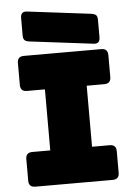

<svg xmlns="http://www.w3.org/2000/svg" viewBox="-62 -1007 730 1053"><g transform="rotate(-5 302.5 -480.5)"><path d="M89 0Q53 0 53 -36V-155Q53 -191 89 -191H188V-527H89Q53 -527 53 -563V-684Q53 -720 89 -720H515Q551 -720 551 -684V-563Q551 -527 515 -527H418V-191H515Q551 -191 551 -155V-36Q551 0 515 0ZM477 -753 128 -796Q109 -798 100.5 -805.5Q92 -813 92 -832V-928Q92 -965 126 -961L475 -918Q494 -916 502.5 -908.5Q511 -901 511 -882V-786Q511 -749 477 -753Z"/></g></svg>

Font: Bungee Tint
Style: Regular
Weight: 400
Designer: David Jonathan Ross
Foundry: David Jonathan Ross
Version: Version 2.001